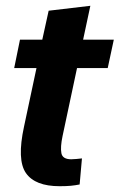

<svg xmlns="http://www.w3.org/2000/svg" viewBox="-20 -637 413 663"><path d="M263 -90 255 0Q240 3 224.5 4.5Q209 6 186 6Q101 6 69.5 -39.5Q38 -85 63 -200L106 -402H29L49 -500H126L148 -600L292 -617L267 -500H373L352 -402H246L196 -167Q188 -129 192 -108Q196 -87 226 -87Q235 -87 243.5 -88Q252 -89 263 -90Z"/></svg>

Font: Epunda Sans
Style: Bold Italic
Weight: 700
Italic angle: -12.0243°
Designer: Simon Atzbach
Foundry: typofactur
Version: Version 2.204; ttfautohint (v1.8.4.7-5d5b)